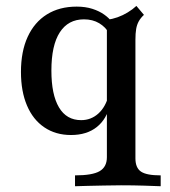

<svg xmlns="http://www.w3.org/2000/svg" viewBox="-20 -450 581 656"><path d="M236.3 186.3V149.2Q296 149.2 320.6 134.7Q345.2 120.2 345.2 87.1V-382.3Q363.7 -384.7 381.9 -391.1Q400 -397.6 416.5 -407.7Q433.1 -417.7 446 -429.8L471.8 -399.2Q460.5 -388.7 454 -377Q447.6 -365.3 445.2 -350.8Q442.7 -336.3 442.7 -314.5V91.1Q442.7 123.4 461.7 136.3Q480.6 149.2 529 149.2V186.3Q509.7 185.5 472.6 184.3Q435.5 183.1 393.5 183.1Q364.5 183.1 334.3 183.9Q304 184.7 278.2 185.1Q252.4 185.5 236.3 186.3ZM222.6 11.3Q170.2 11.3 131.5 -14.9Q92.7 -41.1 72.2 -89.5Q51.6 -137.9 51.6 -204Q51.6 -274.2 74.6 -324.2Q97.6 -374.2 140.3 -400.8Q183.1 -427.4 241.9 -427.4Q271.8 -427.4 295.6 -419.8Q319.4 -412.1 336.3 -400Q353.2 -387.9 361.3 -375.8L352.4 -336.3Q341.1 -357.3 319 -370.6Q296.8 -383.9 266.9 -383.9Q212.9 -383.9 184.3 -339.5Q155.6 -295.2 155.6 -208.9Q155.6 -126.6 181.5 -83.1Q207.3 -39.5 257.3 -39.5Q291.1 -39.5 316.1 -62.1Q341.1 -84.7 351.6 -125.8L356.5 -94.4Q345.2 -43.5 310.9 -16.1Q276.6 11.3 222.6 11.3Z"/></svg>

Font: Playfair 9pt SemiBold
Style: Regular
Weight: 600
Designer: Claus Eggers Sørensen
Foundry: Claus Eggers Sørensen
Version: Version 2.001;gftools[0.9.30]